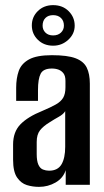

<svg xmlns="http://www.w3.org/2000/svg" viewBox="-20 -720 406 748"><path d="M132 8Q107 8 84.5 1Q62 -6 46.5 -28.5Q31 -51 31 -98V-157Q31 -206 59.5 -235.5Q88 -265 145 -288Q178 -302 197.5 -313Q217 -324 226 -339Q235 -354 235 -380V-405Q235 -424 227.5 -434Q220 -444 208.5 -448.5Q197 -453 182 -453Q149 -453 138.5 -433Q128 -413 128 -369V-327H43V-378Q43 -415 53 -443.5Q63 -472 93 -488.5Q123 -505 182 -505Q243 -505 274.5 -493Q306 -481 318 -456.5Q330 -432 330 -394V0H236V-57Q226 -26 196.5 -9Q167 8 132 8ZM171 -55Q205 -55 219.5 -79.5Q234 -104 234 -148V-287Q227 -275 209 -265Q191 -255 174 -244Q149 -229 136 -212.5Q123 -196 123 -167V-120Q123 -93 129.5 -78.5Q136 -64 147.5 -59.5Q159 -55 171 -55ZM187 -542Q151 -542 127.5 -565Q104 -588 104 -621Q104 -654 127.5 -677Q151 -700 187 -700Q224 -700 247.5 -676.5Q271 -653 271 -620Q271 -588 246 -565Q221 -542 187 -542ZM187 -582Q206 -582 217.5 -593Q229 -604 229 -620Q229 -639 217.5 -650Q206 -661 187 -661Q168 -661 157 -650Q146 -639 146 -620Q146 -604 157 -593Q168 -582 187 -582Z"/></svg>

Font: Alumni Sans SemiBold
Style: Regular
Weight: 600
Designer: Robert E. Leuschke
Foundry: Robert E. Leuschke
Version: Version 1.018